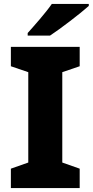

<svg xmlns="http://www.w3.org/2000/svg" viewBox="-20 -951 469 971"><path d="M429 -921V-931H242C211 -886 153 -821 120 -784V-771H233C285 -805 387 -883 429 -921ZM383 0V-98L295 -129V-586L383 -616V-714H35V-616L123 -586V-129L35 -98V0Z"/></svg>

Font: Noto Sans Thai Looped ExtraBold
Style: Regular
Weight: 800
Designer: Cadson Demak Team
Foundry: Cadson Demak Co., Ltd.
Version: Version 1.001